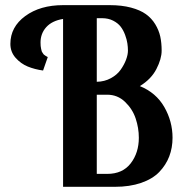

<svg xmlns="http://www.w3.org/2000/svg" viewBox="-20 -720 723 740"><path d="M353 -649.9V-404.8Q382.8 -405.3 407 -418.5Q431.2 -431.6 444.8 -450.9Q458.5 -470.2 465.8 -489.7Q473.1 -509.3 473.1 -524.9Q473.1 -538.6 470.9 -553Q468.8 -567.4 462.2 -585.4Q455.6 -603.5 445.1 -617.2Q434.6 -630.9 416 -640.4Q397.5 -649.9 373 -649.9ZM519 -388.2Q581.5 -362.8 613.3 -307.4Q645 -252 645 -189Q645 -150.4 632.3 -117.2Q619.6 -84 593.8 -57.1Q567.9 -30.3 523.9 -15.1Q480 0 422.9 0H223.1V-647Q180.7 -640.1 158.4 -615.5Q136.2 -590.8 136.2 -556.2Q136.2 -548.8 136.7 -543Q137.2 -537.1 138.4 -532.2Q139.6 -527.3 140.4 -523.9Q141.1 -520.5 143.6 -517.3Q146 -514.2 147 -512.2Q147.9 -510.3 151.1 -508.1Q154.3 -505.9 155.3 -505.1Q156.2 -504.4 159.9 -502.4Q163.6 -500.5 164.1 -500L146 -448.2Q113.8 -452.6 86.9 -463.6Q60.1 -474.6 40 -497.3Q20 -520 20 -550.8Q20 -616.2 77.4 -658.2Q134.8 -700.2 223.1 -700.2H402.8Q449.2 -700.2 484.9 -690.7Q520.5 -681.2 542.5 -665.3Q564.5 -649.4 578.4 -626.5Q592.3 -603.5 597.7 -579.1Q603 -554.7 603 -524.9Q603 -493.2 582.8 -453.9Q562.5 -414.6 519 -388.2ZM353 -355V-49.8H393.1Q452.6 -49.8 483.9 -90.6Q515.1 -131.3 515.1 -189Q515.1 -226.6 502.9 -263.2Q490.7 -299.8 461.9 -327.4Q433.1 -355 393.1 -355Z"/></svg>

Font: Pfennig
Style: Bold
Weight: 700
Version: Version 20120410 ; ttfautohint (v0.8)